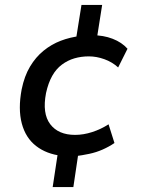

<svg xmlns="http://www.w3.org/2000/svg" viewBox="-20 -645 589 780"><path d="M194 115 217 -37 231 -12Q169 -19 126.5 -52Q84 -85 68.5 -143.5Q53 -202 68 -282Q79 -336 102 -374.5Q125 -413 157 -439Q189 -465 227 -479.5Q265 -494 308 -499L287 -475L311 -625H395L372 -479L354 -502Q400 -502 437.5 -487.5Q475 -473 498 -447L460 -371Q436 -393 404 -404.5Q372 -416 341 -416Q310 -416 282.5 -408Q255 -400 231.5 -382.5Q208 -365 192 -336.5Q176 -308 167 -267Q151 -184 184 -140.5Q217 -97 285 -97Q319 -97 354.5 -108.5Q390 -120 421 -140L445 -64Q423 -49 397 -37.5Q371 -26 342.5 -20Q314 -14 283 -10L300 -33L278 115Z"/></svg>

Font: Nunito Sans 7pt SemiCondensed SemiBold
Style: Italic
Weight: 600
Width: 4
Italic angle: -9°
Designer: Vernon Adams
Foundry: Vernon Adams
Version: Version 3.101;gftools[0.9.27]